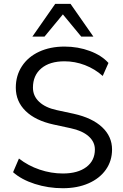

<svg xmlns="http://www.w3.org/2000/svg" viewBox="-20 -971 643 1000"><path d="M307.4 -67.4Q385.1 -67.4 429.7 -101Q474.2 -134.5 474.2 -192.5Q474.2 -232.2 441.3 -261.4Q408.3 -290.5 348.1 -303.2Q294.1 -315.4 259.2 -322.4Q164.3 -343.1 113.3 -393Q62.3 -442.9 62.3 -514.4Q62.3 -577.3 94.2 -626.1Q126.1 -674.9 183.8 -701.7Q241.5 -728.4 316 -728.4Q386.7 -728.4 448.1 -705.4Q509.5 -682.5 544.9 -643.1L515 -575.4Q474.4 -611.8 422.5 -631.8Q370.7 -651.7 316 -651.7Q238.9 -651.7 195.3 -615.1Q151.6 -578.5 151.6 -514.4Q151.6 -471.1 184 -440.7Q216.3 -410.3 275.3 -397.6L364.3 -378.4Q460.3 -357.1 512 -308.5Q563.6 -260 563.6 -192.5Q563.6 -133.2 531.4 -87.4Q499.1 -41.6 441.2 -16.2Q383.2 9.3 307.4 9.3Q231 9.3 161.3 -13.1Q91.6 -35.5 48.1 -74.1L78.7 -145.3Q126.6 -107.8 186.5 -87.6Q246.3 -67.4 307.4 -67.4ZM267.6 -950.8H347.4L466.4 -780.3H403.2L307.5 -896.1L211.8 -780.3H148.6Z"/></svg>

Font: Min Sans VF VF
Style: Regular
Weight: 400
Designer: Jinseong-Kim, NotoSansCJK, Nunito
Foundry: Jinseong-Kim
Version: Version 1.420;Glyphs 3.1.2 (3151)